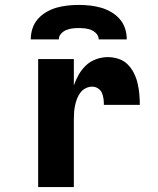

<svg xmlns="http://www.w3.org/2000/svg" viewBox="-20 -760 640 780"><path d="M135 0V-520H280V-413Q288 -436 300 -457Q312 -478 329.5 -494.5Q347 -511 370.5 -519.5Q394 -528 418 -528Q440 -528 461.5 -521Q483 -514 498.5 -498.5Q514 -483 524 -463Q534 -443 539 -421.5Q544 -400 546 -378Q548 -356 548 -334H402Q402 -346 400.5 -358.5Q399 -371 394 -382.5Q389 -394 378 -401Q367 -408 355 -408Q341 -408 328 -401.5Q315 -395 306.5 -383.5Q298 -372 293 -359Q288 -346 285 -332Q282 -318 281 -304Q280 -290 280 -276V0ZM105 -600Q105 -623 112 -644.5Q119 -666 134 -683Q149 -700 169 -711.5Q189 -723 210.5 -729Q232 -735 254.5 -737.5Q277 -740 300 -740Q323 -740 345.5 -737.5Q368 -735 389.5 -729Q411 -723 431 -711.5Q451 -700 466 -683Q481 -666 488 -644.5Q495 -623 495 -600H381Q381 -613 372 -623Q363 -633 351 -638Q339 -643 326 -644.5Q313 -646 300 -646Q287 -646 274 -644.5Q261 -643 249 -638Q237 -633 228 -623Q219 -613 219 -600Z"/></svg>

Font: Iosevka Heavy Extended
Style: Regular
Weight: 900
Width: 7
Monospace: yes
Designer: Belleve Invis
Foundry: Belleve Invis
Version: Version 32.5.0; ttfautohint (v1.8.4)